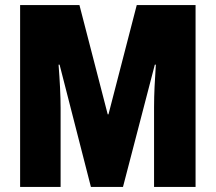

<svg xmlns="http://www.w3.org/2000/svg" viewBox="-20 -734 847 754"><path d="M337 0H463L588 -480H592C588 -419 585 -366 585 -313V0H748V-714H517L406 -285H403L292 -714H59V0H218V-310C218 -358 215 -415 210 -480H214Z"/></svg>

Font: Noto Sans Thai ExtCond Blk
Style: Regular
Weight: 900
Width: 2
Designer: Monotype Design Team
Foundry: Monotype Imaging Inc.
Version: Version 2.002